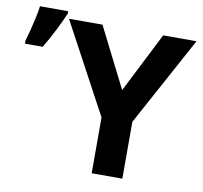

<svg xmlns="http://www.w3.org/2000/svg" viewBox="-82 -837 976 925"><g transform="rotate(10 406.0 -374.5)"><path d="M500 -420 649 -714H812L575 -278V0H425V-273L188 -714H352ZM0 -559V-574Q7 -597 15 -628.5Q23 -660 30 -691.5Q37 -723 40 -749H178V-737Q161 -698 138 -652Q115 -606 87 -559Z"/></g></svg>

Font: Noto Sans
Style: Bold
Weight: 700
Designer: Monotype Design Team
Foundry: Monotype Imaging Inc.
Version: Version 2.000;GOOG;noto-source:20170915:90ef993387c0; ttfaut